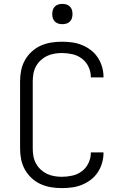

<svg xmlns="http://www.w3.org/2000/svg" viewBox="-20 -957 640 985"><path d="M297 8Q269 8 241.5 3.5Q214 -1 188.5 -12.5Q163 -24 142 -43.5Q121 -63 107.5 -87.5Q94 -112 88.5 -139.5Q83 -167 83 -195V-540Q83 -568 88.5 -595.5Q94 -623 107.5 -647.5Q121 -672 142 -691.5Q163 -711 188.5 -722.5Q214 -734 241.5 -738.5Q269 -743 297 -743Q324 -743 350 -739.5Q376 -736 400.5 -726Q425 -716 446 -700Q467 -684 481.5 -662Q496 -640 503.5 -614.5Q511 -589 511 -563Q511 -562 511 -561.5Q511 -561 511 -560H446Q446 -560 446 -560.5Q446 -561 446 -562Q446 -589 434 -614.5Q422 -640 400 -656.5Q378 -673 351 -679Q324 -685 297 -685Q278 -685 258 -681.5Q238 -678 220.5 -669.5Q203 -661 188.5 -647.5Q174 -634 164.5 -616.5Q155 -599 151.5 -579.5Q148 -560 148 -540V-195Q148 -175 151.5 -155.5Q155 -136 164.5 -118.5Q174 -101 188.5 -87.5Q203 -74 220.5 -65.5Q238 -57 258 -53.5Q278 -50 297 -50Q324 -50 351 -56Q378 -62 400 -78.5Q422 -95 434 -120.5Q446 -146 446 -173Q446 -174 446 -174.5Q446 -175 446 -175H511Q511 -174 511 -173.5Q511 -173 511 -172Q511 -146 503.5 -120.5Q496 -95 481.5 -73Q467 -51 446 -35Q425 -19 400.5 -9Q376 1 350 4.5Q324 8 297 8ZM300 -833Q289 -833 279 -836Q269 -839 261.5 -846.5Q254 -854 251 -864Q248 -874 248 -885Q248 -896 251 -906Q254 -916 261.5 -923.5Q269 -931 279 -934Q289 -937 300 -937Q311 -937 321 -934Q331 -931 338.5 -923.5Q346 -916 349 -906Q352 -896 352 -885Q352 -874 349 -864Q346 -854 338.5 -846.5Q331 -839 321 -836Q311 -833 300 -833Z"/></svg>

Font: Iosevka Curly Light Extended
Style: Regular
Weight: 300
Width: 7
Monospace: yes
Designer: Belleve Invis
Foundry: Belleve Invis
Version: Version 11.1.0; ttfautohint (v1.8.3)